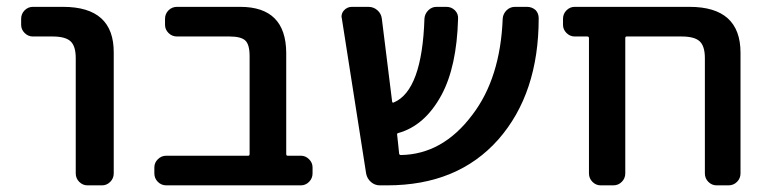

<svg xmlns="http://www.w3.org/2000/svg" viewBox="-20 -565 2255 563"><path d="M76.2 -458Q62.5 -458 52.2 -468.3Q42 -478.5 42 -492.2V-509.8Q42 -524.4 52.2 -534.7Q62.5 -544.9 76.2 -544.9H165Q314.5 -544.9 313.5 -410.2V-56.6Q313.5 -42 303.2 -31.7Q293 -21.5 279.3 -21.5H236.3Q222.7 -21.5 212.4 -31.7Q202.1 -42 202.1 -56.6V-394.5Q202.1 -429.7 187 -443.8Q171.9 -458 133.8 -458Z M711.9 -400.4Q711.9 -434.6 699.2 -446.3Q686.5 -458 653.3 -458H499Q484.4 -458 474.1 -468.3Q463.9 -478.5 463.9 -492.2V-509.8Q463.9 -524.4 474.1 -534.7Q484.4 -544.9 499 -544.9H684.6Q818.4 -544.9 819.3 -410.2V-113.3Q819.3 -108.4 823.2 -108.4H862.3Q876 -108.4 886.2 -98.1Q896.5 -87.9 896.5 -74.2V-56.6Q896.5 -42 886.2 -31.7Q876 -21.5 862.3 -21.5H467.8Q453.1 -21.5 442.9 -31.7Q432.6 -42 432.6 -56.6V-74.2Q432.6 -87.9 442.9 -98.1Q453.1 -108.4 467.8 -108.4H708Q711.9 -108.4 711.9 -113.3Z M1525.4 -544.9Q1540 -544.9 1550.8 -535.2Q1559.6 -525.4 1559.6 -511.7Q1559.6 -291 1441.4 -156.2Q1322.3 -21.5 1115.2 -21.5H1093.8Q1079.1 -21.5 1067.9 -31.2Q1056.6 -41 1053.7 -55.7L982.4 -510.7Q981.4 -513.7 981.4 -515.6Q981.4 -526.4 988.3 -534.2Q998 -544.9 1011.7 -544.9H1060.5Q1075.2 -544.9 1086.4 -535.2Q1097.7 -525.4 1099.6 -510.7L1129.9 -266.6Q1130.9 -262.7 1134.8 -264.6Q1217.8 -299.8 1224.6 -510.7Q1225.6 -524.4 1235.8 -534.7Q1246.1 -544.9 1259.8 -544.9H1289.1Q1303.7 -544.9 1314 -534.7Q1324.2 -524.4 1323.2 -509.8Q1319.3 -369.1 1274.4 -286.1Q1225.6 -196.3 1147.5 -174.8Q1143.6 -173.8 1144.5 -169.9Q1145.5 -161.1 1147.5 -142.6Q1149.4 -124 1150.4 -114.3Q1151.4 -110.4 1155.3 -110.4Q1278.3 -112.3 1365.2 -228.5Q1447.3 -335.9 1454.1 -510.7Q1455.1 -524.4 1465.3 -534.7Q1475.6 -544.9 1490.2 -544.9Z M2046.9 -394.5Q2046.9 -429.7 2031.7 -443.8Q2016.6 -458 1978.5 -458H1817.4Q1813.5 -458 1813.5 -453.1V-56.6Q1813.5 -42 1803.2 -31.7Q1793 -21.5 1778.3 -21.5H1741.2Q1727.5 -21.5 1717.3 -31.7Q1707 -42 1707 -56.6V-453.1Q1707 -458 1702.1 -458H1665Q1651.4 -458 1641.1 -468.3Q1630.9 -478.5 1630.9 -492.2V-509.8Q1630.9 -524.4 1641.1 -534.7Q1651.4 -544.9 1665 -544.9H2002Q2151.4 -544.9 2151.4 -410.2V-56.6Q2151.4 -42 2141.1 -31.7Q2130.9 -21.5 2116.2 -21.5H2081.1Q2067.4 -21.5 2057.1 -31.7Q2046.9 -42 2046.9 -56.6Z"/></svg>

Font: Gen Jyuu GothicL Medium
Style: Regular
Weight: 500
Designer: [Source Han Sans]
Ryoko NISHIZUKA  (kana & ideographs); Paul D. Hunt (Latin, Greek & Cyrillic); Wenlong ZHANG  (bopomofo
Version: Version 1.002.20150607